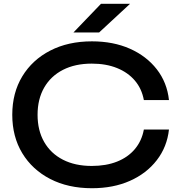

<svg xmlns="http://www.w3.org/2000/svg" viewBox="-20 -983 952 1017"><path d="M875 -297Q865 -205 810.5 -134.5Q756 -64 668 -25Q580 14 467 14Q341 14 246 -35Q151 -84 98 -171.5Q45 -259 45 -375Q45 -491 98 -578.5Q151 -666 246 -715Q341 -764 467 -764Q580 -764 668 -725Q756 -686 810.5 -616Q865 -546 875 -453H742Q731 -513 694.5 -556Q658 -599 600 -622.5Q542 -646 466 -646Q378 -646 313.5 -613Q249 -580 214 -519Q179 -458 179 -375Q179 -292 214 -231Q249 -170 313.5 -137Q378 -104 466 -104Q542 -104 600 -127Q658 -150 694.5 -193.5Q731 -237 742 -297ZM515 -963H669L505 -811H369Z"/></svg>

Font: Unbounded
Style: Regular
Weight: 400
Designer: Luke Prowse, Jean-Baptiste Morizot, Fátima Lázaro, Florian Runge
Foundry: NaN
Version: Version 1.701;gftools[0.9.28.dev5+ged2979d]